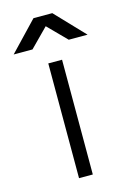

<svg xmlns="http://www.w3.org/2000/svg" viewBox="-162 -754 541 808"><g transform="rotate(-15 109.0 -350.0)"><path d="M-52 -574H30L109 -654L188 -574H270L150 -700H68ZM79 0H139V-500H79Z"/></g></svg>

Font: Unageo
Style: Light
Weight: 300
Designer: Richard Sepsi
Foundry: Richard Sepsi
Version: Version 2.000